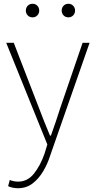

<svg xmlns="http://www.w3.org/2000/svg" viewBox="-20 -754 508 1018"><path d="M74 244Q61 244 47 241Q33 238 23 233L32 200Q40 204 52 206.5Q64 209 76 209Q126 209 160 166.5Q194 124 216 61L231 12L13 -527H53L186 -183Q199 -149 214.5 -109.5Q230 -70 245 -35H250Q263 -70 276 -109.5Q289 -149 300 -183L418 -527H455L245 74Q232 115 209 154Q186 193 153 218.5Q120 244 74 244ZM153 -662Q137 -662 127 -672.5Q117 -683 117 -698Q117 -713 127 -723.5Q137 -734 153 -734Q168 -734 178 -723.5Q188 -713 188 -698Q188 -683 178 -672.5Q168 -662 153 -662ZM343 -662Q327 -662 317 -672.5Q307 -683 307 -698Q307 -713 317 -723.5Q327 -734 343 -734Q358 -734 368 -723.5Q378 -713 378 -698Q378 -683 368 -672.5Q358 -662 343 -662Z"/></svg>

Font: Noto Sans HK Thin Thin
Style: Regular
Weight: 250
Version: Version 2.004-H2;hotconv 1.0.118;makeotfexe 2.5.65603